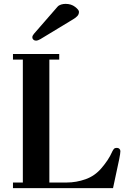

<svg xmlns="http://www.w3.org/2000/svg" viewBox="-20 -972 653 992"><path d="M147 -779Q147 -785 150 -789.5Q153 -794 156 -798L277 -937Q284 -945 295.5 -948.5Q307 -952 319 -952Q348 -952 368 -936.5Q388 -921 388 -911Q388 -898 379.5 -889Q371 -880 359 -873L189 -770Q184 -767 177.5 -764.5Q171 -762 166 -762Q158 -762 152.5 -767Q147 -772 147 -779ZM47 0V-29H98V-664H47V-693H286V-664H235V-29H325Q374 -29 422 -46Q470 -63 504 -103Q522 -124 536 -145Q550 -166 561 -191Q565 -199 569.5 -203.5Q574 -208 584 -208Q592 -208 597 -203Q602 -198 602 -191Q602 -180 596 -150L564 0Z"/></svg>

Font: Monomakh
Style: Regular
Weight: 400
Version: Version 1.200; ttfautohint (v1.8.4.7-5d5b)